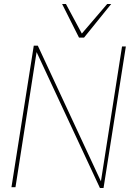

<svg xmlns="http://www.w3.org/2000/svg" viewBox="-20 -931 659 955"><path d="M37 0 148 -704H168L482 -29L587 -700H606L495 4H477L162 -672L57 0ZM533 -911 398 -744H373L289 -911H308L387 -764L513 -911Z"/></svg>

Font: Georama ExtraCondensed Thin Thin
Style: Italic
Weight: 250
Italic angle: -9°
Version: Version 1.001